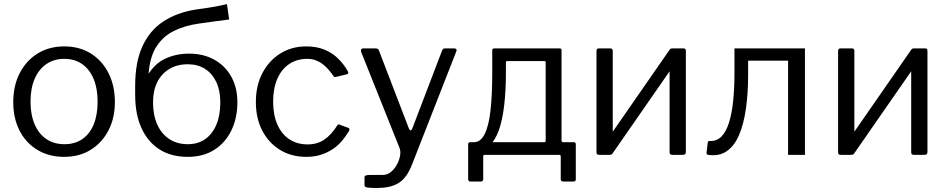

<svg xmlns="http://www.w3.org/2000/svg" viewBox="-20 -771 4721 956"><path d="M299 10Q224 10 166.5 -24.5Q109 -59 77.5 -120.5Q46 -182 46 -262Q46 -345 78.5 -407.5Q111 -470 168 -505Q225 -540 300 -540Q376 -540 432.5 -504.5Q489 -469 520.5 -406.5Q552 -344 552 -263Q552 -183 520 -121.5Q488 -60 431.5 -25Q375 10 299 10ZM301 -53Q353 -53 390 -78.5Q427 -104 446.5 -151.5Q466 -199 466 -265Q466 -331 446 -378.5Q426 -426 389 -452Q352 -478 300 -478Q249 -478 211 -452Q173 -426 152.5 -378.5Q132 -331 132 -265Q132 -200 152.5 -152Q173 -104 211 -78.5Q249 -53 301 -53Z M915 10Q833 10 775 -26.5Q717 -63 685 -132Q653 -201 653 -299L685 -390L713 -393Q750 -455 804 -479.5Q858 -504 921 -504Q993 -504 1047.5 -473.5Q1102 -443 1132 -388.5Q1162 -334 1162 -263Q1162 -183 1132 -121.5Q1102 -60 1047 -25Q992 10 915 10ZM915 -53Q966 -53 1002 -78.5Q1038 -104 1057.5 -150.5Q1077 -197 1077 -262Q1077 -320 1057 -362.5Q1037 -405 1001 -428Q965 -451 915 -451Q862 -451 823 -427.5Q784 -404 763 -362Q742 -320 742 -262Q742 -198 763 -151Q784 -104 823 -78.5Q862 -53 915 -53ZM653 -299V-343Q653 -462 689.5 -541Q726 -620 793 -664Q860 -708 952 -723Q981 -727 1007 -731Q1033 -735 1058.5 -739.5Q1084 -744 1110 -751L1121 -674Q1075 -668 1040.5 -663.5Q1006 -659 967 -653Q902 -644 848 -618Q794 -592 760.5 -541.5Q727 -491 720 -407L716 -343Z M1505 -540Q1557 -540 1596.5 -523.5Q1636 -507 1664.5 -478.5Q1693 -450 1712 -416Q1718 -404 1707 -401L1652 -388Q1645 -385 1639 -394Q1619 -423 1599.5 -441Q1580 -459 1558 -468.5Q1536 -478 1510 -478Q1459 -478 1420.5 -452.5Q1382 -427 1361 -379Q1340 -331 1340 -265Q1340 -198 1361.5 -150Q1383 -102 1421.5 -77Q1460 -52 1512 -52Q1560 -52 1595 -76Q1630 -100 1659 -146Q1662 -151 1664.5 -151.5Q1667 -152 1672 -150L1715 -134Q1722 -131 1719 -121Q1704 -95 1684 -71Q1664 -47 1637.5 -29Q1611 -11 1578 -0.5Q1545 10 1505 10Q1431 10 1374.5 -24.5Q1318 -59 1286 -120.5Q1254 -182 1254 -263Q1254 -345 1286.5 -407Q1319 -469 1375.5 -504.5Q1432 -540 1505 -540Z M1856 165Q1827 165 1811 163Q1795 161 1795 152V113Q1795 106 1800.5 103Q1806 100 1823 100H1886Q1908 100 1926 85.5Q1944 71 1956 49Q1968 27 1972 4.5Q1976 -18 1969 -35L1778 -513Q1776 -520 1778.5 -525Q1781 -530 1789 -530H1851Q1857 -530 1861 -527.5Q1865 -525 1867 -519L2016 -131Q2020 -122 2025 -122Q2030 -122 2034 -134L2181 -519Q2184 -525 2187 -527.5Q2190 -530 2195 -530H2242Q2249 -530 2252 -525.5Q2255 -521 2252 -515L2032 47Q2018 83 2001 106Q1984 129 1962.5 141.5Q1941 154 1915 159.5Q1889 165 1856 165Z M2323 133Q2317 133 2314 130Q2311 127 2311 122V-52Q2311 -63 2321 -63H2691Q2697 -63 2697 -70V-461Q2697 -467 2690 -467H2506Q2499 -467 2499 -461L2431 -520Q2431 -530 2441 -530H2764Q2772 -530 2774 -528Q2776 -526 2776 -519V-72Q2776 -63 2784 -63H2837Q2847 -63 2847 -52V122Q2847 127 2844.5 130Q2842 133 2835 133H2786Q2772 133 2772 121V7Q2772 0 2764 0H2394Q2386 0 2386 7V121Q2386 133 2372 133ZM2344 -23 2340 -63Q2373 -63 2393.5 -104Q2414 -145 2422.5 -222.5Q2431 -300 2431 -410V-520H2499V-408Q2499 -320 2490.5 -247Q2482 -174 2464 -123Q2446 -72 2416 -46Q2386 -20 2344 -23Z M3031 -517V-17Q3031 -7 3027.5 -3.5Q3024 0 3013 0H2965Q2956 0 2953 -3Q2950 -6 2950 -14V-516Q2950 -530 2961 -530H3019Q3031 -530 3031 -517ZM3395 -517V-17Q3395 -7 3391.5 -3.5Q3388 0 3378 0H3329Q3320 0 3317 -3Q3314 -6 3314 -14V-516Q3314 -530 3326 -530H3384Q3395 -530 3395 -517ZM3316 -526 3366 -491 3028 -4 2978 -39Z M3506 0Q3497 -2 3498 -10L3504 -61Q3505 -69 3513 -69Q3548 -67 3571.5 -90.5Q3595 -114 3609.5 -159.5Q3624 -205 3630.5 -268Q3637 -331 3637 -408V-530H3988V0H3904V-469H3705V-396Q3705 -306 3694 -229.5Q3683 -153 3660 -99Q3637 -45 3599 -18.5Q3561 8 3506 0Z M4234 -517V-17Q4234 -7 4230.5 -3.5Q4227 0 4216 0H4168Q4159 0 4156 -3Q4153 -6 4153 -14V-516Q4153 -530 4164 -530H4222Q4234 -530 4234 -517ZM4598 -517V-17Q4598 -7 4594.5 -3.5Q4591 0 4581 0H4532Q4523 0 4520 -3Q4517 -6 4517 -14V-516Q4517 -530 4529 -530H4587Q4598 -530 4598 -517ZM4519 -526 4569 -491 4231 -4 4181 -39Z"/></svg>

Font: Libre Franklin
Style: Regular
Weight: 400
Designer: Pablo Impallari, Rodrigo Fuenzalida, Nhung Nguyen
Foundry: Impallari Type
Version: Version 3.000